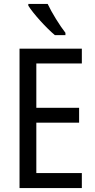

<svg xmlns="http://www.w3.org/2000/svg" viewBox="-20 -963 488 983"><path d="M224 -943H125V-934C150 -893 219 -818 261 -783H315V-795C286 -832 245 -898 224 -943ZM399 0V-77H166V-335H385V-411H166V-638H399V-714H80V0Z"/></svg>

Font: Noto Sans Lao UI Cond
Style: Regular
Weight: 400
Width: 3
Designer: Monotype Design Team
Foundry: Monotype Imaging Inc.
Version: Version 2.000